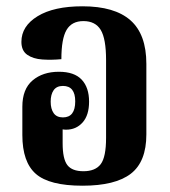

<svg xmlns="http://www.w3.org/2000/svg" viewBox="-20 -579 540 610"><path d="M242 11Q137 11 94 -26.5Q51 -64 51 -150V-240Q51 -296 83.5 -323.5Q116 -351 167 -351Q216 -351 239.5 -326Q263 -301 263 -256Q263 -213 242.5 -190Q222 -167 190 -167Q184 -167 179 -168V-124Q179 -74 194 -54.5Q209 -35 245 -35Q283 -35 300 -57.5Q317 -80 317 -141V-388Q317 -456 300 -484Q283 -512 245 -512Q208 -512 191.5 -484Q175 -456 175 -391Q144 -388 114.5 -390Q85 -392 66.5 -405Q48 -418 48 -446Q48 -496 99.5 -527.5Q151 -559 242 -559Q344 -559 394.5 -514.5Q445 -470 445 -376V-152Q445 -65 395.5 -27Q346 11 242 11ZM180 -206Q219 -206 219 -257Q219 -306 180 -306Q160 -306 150.5 -292.5Q141 -279 141 -256Q141 -233 150.5 -219.5Q160 -206 180 -206Z"/></svg>

Font: Noto Serif Thai ExtraCondensed
Style: Bold
Weight: 700
Width: 2
Designer: Monotype Design Team
Foundry: Monotype Imaging Inc.
Version: Version 2.002; ttfautohint (v1.8.4.7-5d5b)